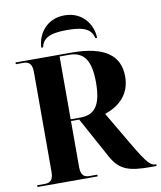

<svg xmlns="http://www.w3.org/2000/svg" viewBox="-98 -1006 908 1084"><g transform="rotate(-10 355.5 -464.0)"><path d="M186 -771H196C207 -819 241 -844 346 -844C451 -844 485 -819 496 -771H506C504 -846 451 -928 346 -928C241 -928 188 -846 186 -771ZM28 0H373V-10H330C303 -10 279 -17 279 -70V-334H326L455 -98C501 -15 558 0 678 0H711V-10H709C680 -10 662 -23 587 -151L476 -340C555 -367 624 -423 624 -529C624 -649 539 -714 350 -714H28V-704H70C97 -704 121 -696 121 -643V-70C121 -17 97 -10 70 -10H28ZM335 -344H279V-704H333C419 -704 456 -650 456 -524C456 -398 420 -344 335 -344Z"/></g></svg>

Font: Noto Serif Display
Style: Bold
Weight: 700
Designer: Monotype Design Team
Foundry: Monotype Imaging Inc.
Version: Version 2.009